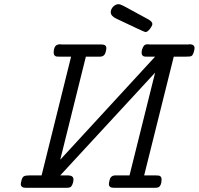

<svg xmlns="http://www.w3.org/2000/svg" viewBox="-20 -895 947 915"><path d="M79.1 -18.1Q79.1 -23.9 83 -37.4Q86.9 -50.8 94 -54.9Q101.1 -59.1 121.1 -59.1H178.2L318.8 -625H266.1Q254.9 -625 250 -625.5Q245.1 -626 240.5 -630.4Q235.8 -634.8 235.8 -644Q235.8 -671.9 250 -680.2Q256.8 -684.1 267.1 -684.1Q268.1 -684.1 270 -683.6Q272 -683.1 272.9 -683.1H462.9Q486.8 -683.1 486.8 -666Q486.8 -658.2 483.9 -648.9Q479 -625 456.1 -625H389.2L267.1 -133.8L719.2 -625H682.1Q673.3 -625 668.7 -625.5Q664.1 -626 659.4 -630.4Q654.8 -634.8 654.8 -644Q654.8 -655.3 659.9 -666.7Q665 -678.2 670.9 -681.2Q675.8 -684.1 686 -684.1Q687 -684.1 689.5 -683.6Q691.9 -683.1 692.9 -683.1H879.9L880.9 -684.1Q881.8 -684.1 882.8 -684.1Q906.7 -684.1 907.2 -666Q907.2 -659.2 903.1 -645.5Q898.9 -631.8 892.1 -627.9Q887.2 -625 865.2 -625H808.1L667 -59.1H723.1Q732.9 -59.1 737.5 -58.1Q742.2 -57.1 746.1 -53Q750 -48.8 750 -40Q750 -11.2 735.8 -2.9Q731 0 719.2 0H522.9Q499 0 499 -17.1Q499 -25.9 502 -35.2Q506.8 -59.1 529.8 -59.1H597.2L719.2 -548.8L267.1 -59.1H304.2Q330.1 -59.1 330.1 -39.1Q330.1 -27.8 325.4 -16.8Q320.8 -5.9 314.9 -2.9Q308.1 0 299.8 0H103Q79.1 0 79.1 -18.1ZM507.8 -836.9Q507.8 -851.1 519.3 -863Q530.8 -875 544.9 -875Q553.7 -875 570.3 -866Q586.9 -856.9 686 -803.2Q706.1 -792 706.1 -780.8Q706.1 -772.9 694.6 -757.6Q683.1 -742.2 672.9 -742.2Q668 -742.2 534.2 -806.2Q507.8 -818.8 507.8 -836.9Z"/></svg>

Font: CMU Concrete
Style: Italic
Weight: 500
Italic angle: -14.04°
Version: Version 0.7.0